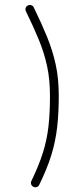

<svg xmlns="http://www.w3.org/2000/svg" viewBox="-20 -728 341 788"><path d="M117.2 38.6Q110.4 35.6 107.9 28.3Q105.5 21 108.9 14.6Q139.6 -48.8 156.2 -101.8Q172.9 -154.8 179 -210Q185.1 -265.1 185.1 -334Q185.1 -401.9 173.3 -456.3Q161.6 -510.7 139.6 -564.2Q117.7 -617.7 86.4 -681.6Q83 -688.5 85.4 -695.6Q87.9 -702.6 94.7 -705.6Q101.6 -709 108.6 -706.5Q115.7 -704.1 118.7 -697.3Q149.9 -633.3 172.9 -577.4Q195.8 -521.5 208.5 -463.6Q221.2 -405.8 221.2 -334Q221.2 -264.2 214.6 -206.1Q208 -147.9 190.7 -91.6Q173.3 -35.2 141.1 30.3Q138.2 37.1 131.1 39.6Q124 42 117.2 38.6Z"/></svg>

Font: Mikhak-DS1-FD ExtraLight
Style: Regular
Weight: 200
Designer: Amin Abedi
Version: Version 3.2